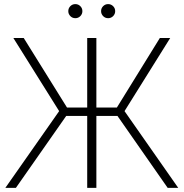

<svg xmlns="http://www.w3.org/2000/svg" viewBox="-20 -912 891 932"><path d="M447.8 -727.5V-390.1H547.4L755.9 -727.5H806.2L584.5 -372.6L845.2 0H793.9L550.3 -349.1H447.8V0H403.3V-349.1H301.3L57.1 0H5.9L267.1 -372.6L44.9 -727.5H95.2L305.2 -390.1H403.3V-727.5ZM345.7 -823.7Q331.5 -823.7 321.5 -833.7Q311.5 -843.8 311.5 -857.9Q311.5 -872.1 321.5 -882.1Q331.5 -892.1 345.7 -892.1Q359.9 -892.1 369.9 -882.1Q379.9 -872.1 379.9 -857.9Q379.9 -843.8 369.9 -833.7Q359.9 -823.7 345.7 -823.7ZM504.9 -823.7Q490.7 -823.7 480.7 -833.7Q470.7 -843.8 470.7 -857.9Q470.7 -872.1 480.7 -882.1Q490.7 -892.1 504.9 -892.1Q519 -892.1 529.1 -882.1Q539.1 -872.1 539.1 -857.9Q539.1 -843.8 529.1 -833.7Q519 -823.7 504.9 -823.7Z"/></svg>

Font: Inter Display Extra Light
Style: Regular
Weight: 200
Designer: Rasmus Andersson
Foundry: rsms
Version: Version 4.000;git-4fc901f